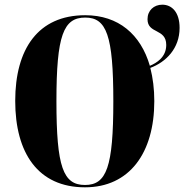

<svg xmlns="http://www.w3.org/2000/svg" viewBox="-20 -790 787 820"><path d="M343 10C533 10 639 -137 639 -358C639 -410 633 -457 622 -500C689 -525 747 -583 747 -671C747 -738 714 -770 673 -770C637 -770 610 -745 610 -708C610 -644 690 -670 690 -598C690 -546 649 -521 620 -509C581 -643 486 -725 344 -725C142 -725 45 -580 45 -359C45 -137 142 10 343 10ZM343 0C250 0 221 -76 221 -358C221 -639 251 -715 344 -715C435 -715 464 -639 464 -358C464 -76 435 0 343 0Z"/></svg>

Font: Noto Serif Display ExtraCondensed Black
Style: Regular
Weight: 900
Width: 2
Designer: Monotype Design Team
Foundry: Monotype Imaging Inc.
Version: Version 2.009